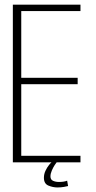

<svg xmlns="http://www.w3.org/2000/svg" viewBox="-20 -695 411 822"><path d="M35 0V-675H324.5V-647.5H71V-362H312.5V-334.5H71V-28H324.5V0ZM226 107.5Q206.5 107.5 187.2 99.5Q168 91.5 168 66Q168 50 175 35.5Q182 21 190 11.2Q198 1.5 200.5 0H222.5Q220.5 2 214 12Q207.5 22 201.8 35.2Q196 48.5 196 60.5Q196 74 207 79Q218 84 232 84Q254.5 84 267.5 78.5L271.5 101.5Q267 103 253.8 105.2Q240.5 107.5 226 107.5Z"/></svg>

Font: Anybody ExtraLight
Style: Regular
Weight: 200
Designer: Tyler Finck
Foundry: Etcetera Type Company
Version: Version 1.010; ttfautohint (v1.8.3) -l 8 -r 50 -G 200 -x 14 